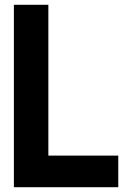

<svg xmlns="http://www.w3.org/2000/svg" viewBox="-20 -782 551 802"><path d="M38 0H474V-132H182V-762H38Z"/></svg>

Font: Digital Distortion
Style: Regular
Weight: 400
Version: Version 1